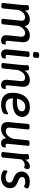

<svg xmlns="http://www.w3.org/2000/svg" viewBox="1397 -2141 751 3585"><g transform="rotate(90 1772.5 -348.5)"><path d="M737 7Q685 7 658.5 -22.5Q632 -52 639 -120L664 -356Q668 -401 649.5 -421.5Q631 -442 595 -442Q564 -442 527.5 -414.5Q491 -387 464 -322L434 -23Q432 2 386 2H375Q329 2 331 -24L366 -363Q370 -405 351.5 -423.5Q333 -442 298 -442Q267 -442 231 -415.5Q195 -389 167 -320L137 -23Q134 2 89 2H78Q31 2 34 -24Q39 -66 44.5 -117Q50 -168 56 -220Q62 -272 66.5 -318.5Q71 -365 74 -399.5Q77 -434 77 -449Q77 -467 76 -475Q75 -483 75 -489Q75 -500 88.5 -506Q102 -512 119.5 -514Q137 -516 149 -516Q165 -516 171 -491.5Q177 -467 177 -445Q177 -441 177 -437Q207 -482 251 -506Q295 -530 340 -530Q401 -530 432 -502.5Q463 -475 470 -431Q500 -479 545 -504.5Q590 -530 637 -530Q782 -530 767 -380L742 -119Q737 -77 769 -77Q782 -77 790.5 -80.5Q799 -84 803 -84Q810 -84 810 -75Q810 -73 809.5 -62Q809 -51 805 -32Q801 -11 777.5 -2Q754 7 737 7Z M1001 -589Q973 -589 961.5 -595.5Q950 -602 950 -614L957 -679Q958 -691 971 -697.5Q984 -704 1013 -704Q1041 -704 1052 -697.5Q1063 -691 1062 -679L1056 -614Q1054 -589 1001 -589ZM994 7Q951 7 923.5 -20.5Q896 -48 903 -118L941 -500Q944 -525 989 -525H1000Q1046 -525 1044 -500L1006 -119Q1003 -96 1009.5 -86.5Q1016 -77 1031 -77Q1044 -77 1053 -80.5Q1062 -84 1066 -84Q1072 -84 1072 -75Q1072 -73 1071.5 -62Q1071 -51 1068 -32Q1063 -11 1039 -2Q1015 7 994 7Z M1568 7Q1521 7 1492.5 -21Q1464 -49 1471 -120L1495 -363Q1499 -405 1480.5 -423.5Q1462 -442 1426 -442Q1405 -442 1379.5 -430Q1354 -418 1330 -389Q1306 -360 1288 -310L1258 -23Q1256 2 1210 2H1199Q1176 2 1165.5 -5Q1155 -12 1156 -23L1189 -333Q1192 -368 1195 -401Q1198 -434 1198 -449Q1198 -467 1197 -475Q1196 -483 1196 -489Q1196 -500 1209.5 -506Q1223 -512 1240.5 -514Q1258 -516 1270 -516Q1286 -516 1292 -494.5Q1298 -473 1298 -446Q1298 -440 1298 -436Q1332 -482 1377.5 -506Q1423 -530 1469 -530Q1613 -530 1599 -380L1573 -119Q1569 -77 1600 -77Q1613 -77 1622 -80.5Q1631 -84 1635 -84Q1641 -84 1641 -75Q1641 -73 1640.5 -62Q1640 -51 1636 -32Q1632 -11 1609 -2Q1586 7 1568 7Z M1983 -530Q2036 -530 2071 -516Q2106 -502 2126 -480.5Q2146 -459 2154.5 -435.5Q2163 -412 2163 -393Q2163 -342 2141 -306.5Q2119 -271 2082.5 -250Q2046 -229 2001 -219.5Q1956 -210 1909 -210Q1879 -210 1857 -212Q1835 -214 1817 -217V-214Q1817 -161 1834 -131.5Q1851 -102 1881 -90Q1911 -78 1952 -78Q1995 -78 2027.5 -90Q2060 -102 2080 -114Q2100 -126 2107 -126Q2110 -126 2112 -124.5Q2114 -123 2114 -113Q2114 -107 2112.5 -90.5Q2111 -74 2108 -59Q2104 -41 2084.5 -28Q2065 -15 2038 -7.5Q2011 0 1985 3.5Q1959 7 1941 7Q1897 7 1856 -3Q1815 -13 1782.5 -36.5Q1750 -60 1731 -101Q1712 -142 1712 -204Q1712 -301 1742.5 -374.5Q1773 -448 1833.5 -489Q1894 -530 1983 -530ZM1978 -445Q1914 -445 1874 -403Q1834 -361 1823 -290H1887Q1905 -290 1933.5 -293Q1962 -296 1991 -305.5Q2020 -315 2039.5 -333Q2059 -351 2059 -382Q2059 -411 2036.5 -428Q2014 -445 1978 -445Z M2390 7Q2245 7 2260 -143L2295 -500Q2298 -525 2343 -525H2354Q2400 -525 2398 -500L2363 -159Q2359 -118 2377.5 -99.5Q2396 -81 2432 -81Q2453 -81 2478.5 -93Q2504 -105 2528.5 -135Q2553 -165 2571 -217L2600 -500Q2603 -525 2648 -525H2659Q2705 -525 2703 -500L2665 -119Q2660 -77 2692 -77Q2705 -77 2713.5 -80.5Q2722 -84 2726 -84Q2733 -84 2733 -75Q2733 -73 2732.5 -62Q2732 -51 2728 -32Q2724 -11 2700.5 -2Q2677 7 2660 7Q2617 7 2591.5 -14.5Q2566 -36 2561 -90Q2526 -42 2481 -17.5Q2436 7 2390 7Z M2861 2Q2838 2 2827.5 -5Q2817 -12 2818 -23L2855 -368Q2857 -389 2857.5 -404.5Q2858 -420 2858 -432Q2858 -455 2856.5 -468Q2855 -481 2855 -487Q2856 -516 2934 -516Q2952 -516 2957 -494Q2962 -472 2961 -448Q2983 -483 3015.5 -506.5Q3048 -530 3088 -530Q3108 -530 3122.5 -519.5Q3137 -509 3137 -489Q3137 -469 3127.5 -446.5Q3118 -424 3107 -424Q3100 -424 3088.5 -429Q3077 -434 3053 -434Q3031 -434 3004 -419.5Q2977 -405 2956 -371L2921 -24Q2918 2 2872 2Z M3300 7Q3265 7 3232.5 -1.5Q3200 -10 3179.5 -24Q3159 -38 3159 -56Q3159 -80 3164 -96Q3169 -112 3177 -112Q3184 -112 3198.5 -103.5Q3213 -95 3236.5 -86.5Q3260 -78 3293 -78Q3335 -78 3362 -96Q3389 -114 3389 -148Q3389 -185 3362.5 -200.5Q3336 -216 3301 -229Q3271 -241 3244 -259Q3217 -277 3200 -304.5Q3183 -332 3183 -372Q3183 -423 3208 -458Q3233 -493 3275 -511.5Q3317 -530 3368 -530Q3393 -530 3424 -525Q3455 -520 3477.5 -509Q3500 -498 3500 -479Q3500 -470 3493 -456.5Q3486 -443 3476.5 -432.5Q3467 -422 3460 -422Q3452 -422 3432.5 -433.5Q3413 -445 3372 -445Q3331 -445 3308 -429.5Q3285 -414 3285 -386Q3285 -362 3299.5 -347.5Q3314 -333 3335.5 -323Q3357 -313 3380 -304Q3408 -292 3434 -276Q3460 -260 3477 -233Q3494 -206 3494 -164Q3494 -114 3469.5 -75.5Q3445 -37 3401.5 -15Q3358 7 3300 7Z"/></g></svg>

Font: Asap Medium
Style: Italic
Weight: 500
Italic angle: -6°
Designer: Pablo Cosgaya
Foundry: Omnibus-Type
Version: Version 3.001; ttfautohint (v1.8.3)